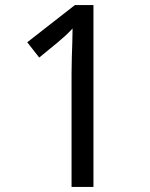

<svg xmlns="http://www.w3.org/2000/svg" viewBox="-20 -734 591 754"><path d="M261 0V-446Q261 -474 262 -506.5Q263 -539 264 -569.5Q265 -600 265 -622Q249 -605 237.5 -594.5Q226 -584 206 -567L134 -508L87 -568L274 -714H347V0Z"/></svg>

Font: gurmukhi25
Style: Book
Weight: 400
Designer: Jelle Bosma - Monotype Design Team
Foundry: Monotype Imaging Inc.
Version: Version 2.003